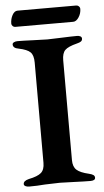

<svg xmlns="http://www.w3.org/2000/svg" viewBox="-56 -827 467 866"><g transform="rotate(-5 178.0 -393.5)"><path d="M17 -9Q17 -24 42 -30Q82 -38 98 -52Q114 -66 114 -97V-551Q114 -584 100 -598Q86 -612 47 -620Q22 -624 22 -641Q22 -647 29 -650.5Q36 -654 45 -654Q70 -654 116 -652Q160 -650 180 -650Q200 -650 242 -652Q290 -654 314 -654Q324 -654 330 -650.5Q336 -647 336 -640Q336 -632 330 -627.5Q324 -623 311 -620Q271 -610 257 -596Q243 -582 243 -550V-98Q243 -68 259 -53.5Q275 -39 314 -30Q327 -27 333.5 -22.5Q340 -18 340 -10Q340 3 318 3Q292 3 244 1Q200 -1 180 -1Q158 -1 112 1Q78 4 40 4Q31 4 24 0.5Q17 -3 17 -9ZM24 -735Q24 -756 33.5 -773.5Q43 -791 57 -791H323Q330 -791 335 -786Q340 -781 340 -775Q340 -754 328.5 -736.5Q317 -719 303 -719H42Q34 -719 29 -724Q24 -729 24 -735Z"/></g></svg>

Font: EB Garamond SemiBold
Style: Regular
Weight: 600
Designer: Georg Duffner and Octavio Pardo
Foundry: Georg Duffner
Version: Version 1.000